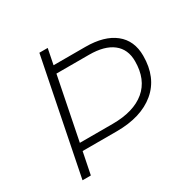

<svg xmlns="http://www.w3.org/2000/svg" viewBox="-154 -859 1024 1018"><g transform="rotate(-30 357.5 -350.0)"><path d="M679 -411Q679 -278 593 -206Q507 -134 357 -134H148L121 0H70L210 -700H261L242 -605H437Q552 -605 615.5 -554.5Q679 -504 679 -411ZM627 -408Q627 -481 577 -520Q527 -559 433 -559H233L157 -179H358Q487 -179 557 -237.5Q627 -296 627 -408Z"/></g></svg>

Font: Montserrat Alternates Light
Style: Italic
Weight: 300
Italic angle: -11.3°
Designer: Julieta Ulanovsky
Foundry: Julieta Ulanovsky
Version: Version 7.200